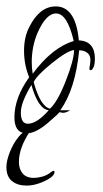

<svg xmlns="http://www.w3.org/2000/svg" viewBox="-24 -419 322 599"><path d="M60 -3Q21 -3 21 -53Q21 -114 67 -178Q51 -217 51 -261Q51 -304 68 -336Q100 -399 150 -399Q212 -399 222 -293Q247 -292 259.5 -277.5Q272 -263 272 -237Q272 -217 267.5 -208.5Q263 -200 259 -200Q255 -200 255 -204Q255 -209 256.5 -216Q258 -223 258 -233Q258 -247 248 -254.5Q238 -262 223 -262Q211 -140 164 -75H195Q182 -67 172 -67Q170 -67 166.5 -68Q163 -69 161 -69Q163 -68 126 -36Q87 -3 60 -3ZM78 -189Q139 -271 206 -291Q186 -377 151 -377Q119 -377 92 -314Q75 -272 75 -225Q75 -206 78 -189ZM132 -80Q156 -102 181 -166Q207 -232 207 -263Q185 -260 138 -222Q92 -185 81 -163Q102 -87 132 -80ZM63 -33Q91 -33 128 -75Q95 -79 74 -154Q41 -99 41 -68Q41 -33 63 -33ZM59 160Q31 160 13.5 146Q-4 132 -4 102Q-4 83 6.5 56Q17 29 33.5 8.5Q50 -12 66 -13L70 -10Q35 42 35 86Q35 108 46.5 122Q58 136 82 136Q93 136 108 132Q123 128 135 118Q139 115 142.5 114Q146 113 146 118Q146 127 132 136.5Q118 146 98 153Q78 160 59 160Z"/></svg>

Font: Love Light
Style: Regular
Weight: 400
Designer: Robert E. Leuschke
Foundry: Robert E. Leuschke
Version: Version 1.010; ttfautohint (v1.8.3)